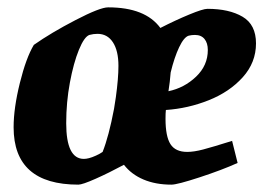

<svg xmlns="http://www.w3.org/2000/svg" viewBox="-20 -493 716 522"><path d="M431 -194Q430 -186 430 -170Q430 -122 443.5 -101Q457 -80 489 -80Q507 -80 532 -86.5Q557 -93 611 -110L626 -50Q584 -31 523 -11Q462 9 446 9Q403 9 370 -5Q337 -19 317 -45Q276 -23 240 -7Q204 9 193 9Q17 9 17 -147Q17 -199 34 -267.5Q51 -336 72 -371Q119 -404 185.5 -438.5Q252 -473 274 -473Q375 -473 416 -417Q457 -438 494.5 -453.5Q532 -469 544 -469Q603 -469 639.5 -447.5Q676 -426 676 -375Q676 -323 640 -283Q604 -243 547.5 -220.5Q491 -198 431 -194ZM259 -80Q276 -123 290 -197Q291 -206 295 -229Q302 -280 302 -314Q302 -355 287 -378Q272 -401 245 -401Q234 -401 223 -398Q209 -393 194.5 -357.5Q180 -322 170 -268.5Q160 -215 160 -158Q160 -61 208 -61Q214 -61 222 -63Q230 -65 241 -70Q252 -75 259 -80ZM444 -296Q442 -270 438 -245Q481 -254 513 -284.5Q545 -315 545 -357Q545 -376 536 -387Q527 -398 510 -398Q501 -398 493 -396Q480 -392 467 -364.5Q454 -337 444 -296Z"/></svg>

Font: Grenze
Style: Bold Italic
Weight: 700
Italic angle: -10°
Designer: Renata Polastri
Foundry: Omnibus-Type
Version: Version 1.002; ttfautohint (v1.8)